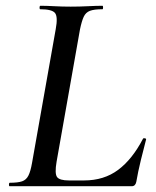

<svg xmlns="http://www.w3.org/2000/svg" viewBox="-20 -645 542 665"><path d="M13 0Q11 0 11 -6Q11 -12 14 -12Q42 -12 56.5 -17Q71 -22 78.5 -37Q86 -52 91 -81L173 -544Q181 -587 170.5 -600Q160 -613 119 -613Q117 -613 117 -619Q117 -625 120 -625Q141 -625 168 -623.5Q195 -622 225 -622Q256 -622 285 -623.5Q314 -625 335 -625Q337 -625 337 -619Q337 -613 335 -613Q306 -613 291.5 -607.5Q277 -602 270 -587Q263 -572 257 -543L176 -85Q169 -44 177.5 -32Q186 -20 219 -20H271Q340 -20 389 -56.5Q438 -93 475 -164Q476 -167 481.5 -166Q487 -165 486 -162Q478 -132 468 -91Q458 -50 452 -15Q449 0 436 0Z"/></svg>

Font: Cormorant Garamond Light SemiBold
Style: Italic
Weight: 600
Italic angle: -10°
Version: Version 4.001